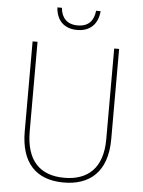

<svg xmlns="http://www.w3.org/2000/svg" viewBox="-60 -950 750 1008"><g transform="rotate(5 314.5 -446.5)"><path d="M429 -903H405C400 -852 373 -818 315 -818C259 -818 229 -851 225 -903H201C206 -831 249 -794 315 -794C382 -794 423 -834 429 -903ZM543 -239V-714H517V-236C517 -81 436 -15 315 -15C187 -15 113 -87 113 -243V-714H87V-240C87 -73 169 10 314 10C447 10 543 -62 543 -239Z"/></g></svg>

Font: Noto Sans Malayalam SemiCondensed Thin
Style: Regular
Weight: 100
Width: 4
Designer: Jelle Bosma - Monotype Design Team
Foundry: Monotype Imaging Inc.
Version: Version 2.104